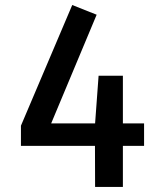

<svg xmlns="http://www.w3.org/2000/svg" viewBox="-20 -742 655 762"><path d="M467.7 -441.5V-252.3H551.8V-163.1H467.7V0H357.4L356.9 -163.1H63.1V-243.1L266.7 -722.1L363.6 -683.6L183.1 -252.3H357.4L371.3 -441.5Z"/></svg>

Font: Fira Code Medium
Style: Regular
Weight: 500
Designer: Carrois Corporate, Edenspiekermann AG, Nikita Prokopov
Foundry: Carrois Corporate, Edenspiekermann AG, Nikita Prokopov
Version: Version 6.002